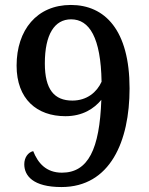

<svg xmlns="http://www.w3.org/2000/svg" viewBox="-20 -744 601 775"><path d="M228 11C425 11 503 -174 503 -387C503 -623 403 -724 266 -724C129 -724 47 -623 47 -479C47 -344 129 -275 244 -275C314 -275 360 -306 389 -341C382 -142 336 -47 230 -47C166 -47 133 -86 114 -134C93 -129 78 -108 78 -81C78 -35 113 11 228 11ZM272 -338C199 -338 161 -383 161 -488C161 -605 200 -666 267 -666C341 -666 387 -592 390 -414C371 -372 331 -338 272 -338Z"/></svg>

Font: Noto Serif Devanagari Medium
Style: Regular
Weight: 500
Designer: Universal Thirst, Indian Type Foundry and the Monotype Design Team
Foundry: Monotype Imaging Inc.
Version: Version 2.004